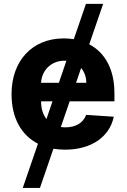

<svg xmlns="http://www.w3.org/2000/svg" viewBox="-20 -747 641 972"><path d="M502.1 -727.3H415.1L353.7 -548.7C337.4 -551.1 320.3 -552.6 302.9 -552.6C142.4 -552.6 38.4 -438.6 38.4 -270.2C38.4 -151.3 87 -62.9 172.2 -19.5L95.2 204.5H182.2L250.4 6C268.8 8.9 288.4 10.7 308.9 10.7C443.9 10.7 534.8 -55 556.1 -156.2L416.2 -165.5C400.9 -123.9 361.9 -102.3 311.4 -102.3C303.3 -102.3 295.5 -103 288 -104L332.7 -234H559.3V-275.6C559.3 -399.9 508.9 -482.2 431.8 -522.7ZM278.1 -327.8H187.9C191.1 -389.9 238.3 -439.6 305.4 -439.6C308.9 -439.6 312.5 -439.6 316.1 -439.3ZM245.7 -234 215.2 -144.5C197.4 -166.9 187.9 -197.1 187.9 -233.7V-234ZM390.6 -402.7C407.3 -383.2 416.9 -357.2 416.9 -327.8H365.1Z"/></svg>

Font: Karasuma Gothic
Style: Bold
Weight: 700
Designer: Rasmus Andersson / Ryoko Nishizuka
Foundry: Genbu
Version: Version 1.00